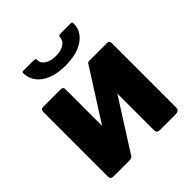

<svg xmlns="http://www.w3.org/2000/svg" viewBox="-198 -885 1028 1028"><g transform="rotate(-45 316.0 -371.0)"><path d="M226 -511V-27Q226 -12 218.5 -6Q211 0 195 0H80Q66 0 61 -5.5Q56 -11 56 -23V-509Q56 -530 74 -530H209Q226 -530 226 -511ZM576 -511V-27Q576 -12 569 -6Q562 0 546 0H430Q417 0 411.5 -5.5Q406 -11 406 -23V-509Q406 -530 424 -530H559Q576 -530 576 -511ZM409 -522 510 -463 220 -7 119 -67ZM316 -601Q255 -601 213.5 -618Q172 -635 150 -664Q128 -693 127 -727Q126 -736 128 -739Q130 -742 137 -742H208Q222 -742 226.5 -739Q231 -736 230 -729Q229 -706 252.5 -690Q276 -674 316 -674ZM316 -601V-674Q356 -674 379 -690Q402 -706 402 -729Q402 -736 406.5 -739Q411 -742 424 -742H495Q502 -742 504 -739Q506 -736 506 -727Q506 -693 484 -664Q462 -635 420 -618Q378 -601 316 -601Z"/></g></svg>

Font: Libre Franklin ExtraBold
Style: Regular
Weight: 800
Designer: Pablo Impallari, Rodrigo Fuenzalida, Nhung Nguyen
Foundry: Impallari Type
Version: Version 3.000